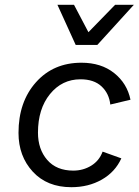

<svg xmlns="http://www.w3.org/2000/svg" viewBox="-20 -770 578 799"><path d="M295 -583 219 -750H288L348 -636L459 -750H537L385 -583ZM277 9Q176 9 116.5 -55.5Q57 -120 57 -217Q57 -346 129.5 -427.5Q202 -509 319 -509Q401 -509 455 -466Q509 -423 523 -355L439 -335Q434 -381 402.5 -410.5Q371 -440 315 -440Q238 -440 188 -378.5Q138 -317 138 -218Q138 -149 176.5 -104.5Q215 -60 285 -60Q326 -60 359.5 -80.5Q393 -101 407 -139L485 -111Q459 -54 403.5 -22.5Q348 9 277 9Z"/></svg>

Font: Elaine Sans
Style: Italic
Weight: 400
Italic angle: -13°
Designer: Wei Huang
Foundry: Wei Huang
Version: Version 2.001;December 24, 2019;FontCreator 12.0.0.2547 64-b